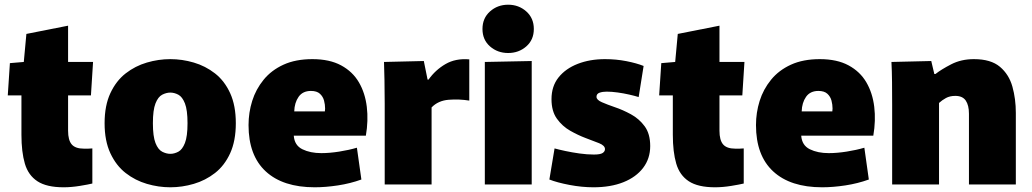

<svg xmlns="http://www.w3.org/2000/svg" viewBox="-20 -783 4381 815"><path d="M250 12Q178 12 139 -13.5Q100 -39 85.5 -88.5Q71 -138 71 -211V-378H13L22 -515L81 -520L92 -639L269 -674V-520H375L366 -378H269V-228Q269 -188 284.5 -170Q300 -152 336 -152Q346 -152 354.5 -152Q363 -152 372 -153V-4Q356 0 319.5 6Q283 12 250 12Z M703 12Q653 12 603.5 -2.5Q554 -17 513.5 -48.5Q473 -80 448.5 -132.5Q424 -185 424 -260Q424 -335 448.5 -387.5Q473 -440 513.5 -471.5Q554 -503 603.5 -517.5Q653 -532 703 -532Q753 -532 802.5 -517.5Q852 -503 892.5 -471.5Q933 -440 957 -387.5Q981 -335 981 -260Q981 -185 957 -132.5Q933 -80 892.5 -48.5Q852 -17 802.5 -2.5Q753 12 703 12ZM703 -130Q720 -130 737 -139Q754 -148 765 -176Q776 -204 776 -260Q776 -316 765 -344Q754 -372 737 -381Q720 -390 703 -390Q686 -390 668.5 -381Q651 -372 640 -344Q629 -316 629 -260Q629 -204 640 -176Q651 -148 668.5 -139Q686 -130 703 -130Z M1316 12Q1181 12 1108 -55.5Q1035 -123 1035 -252Q1035 -305 1050.5 -354.5Q1066 -404 1099 -444.5Q1132 -485 1183.5 -508.5Q1235 -532 1306 -532Q1379 -532 1428 -505.5Q1477 -479 1503.5 -433.5Q1530 -388 1537 -329.5Q1544 -271 1533 -207H1227Q1230 -166 1263.5 -149.5Q1297 -133 1344 -133Q1379 -133 1420 -139.5Q1461 -146 1495 -156L1514 -21Q1467 -4 1414.5 4Q1362 12 1316 12ZM1300 -397Q1265 -397 1247.5 -372Q1230 -347 1229 -310H1359Q1360 -315 1360 -322Q1360 -339 1355.5 -356Q1351 -373 1338 -385Q1325 -397 1300 -397Z M1613 0V-343Q1613 -402 1612 -443Q1611 -484 1610 -520L1779 -524L1795 -445H1799Q1828 -486 1871 -511Q1914 -536 1972 -531V-356Q1929 -363 1884.5 -359.5Q1840 -356 1812 -327V0Z M2137 -558Q2092 -558 2060 -586Q2028 -614 2028 -660Q2028 -706 2060 -734.5Q2092 -763 2137 -763Q2182 -763 2214 -734.5Q2246 -706 2246 -660Q2246 -614 2214 -586Q2182 -558 2137 -558ZM2038 -520 2237 -524V0H2038Z M2499 12Q2450 12 2397.5 2Q2345 -8 2312 -21L2334 -153Q2352 -148 2380 -142Q2408 -136 2440 -131.5Q2472 -127 2501 -127Q2528 -127 2538 -133.5Q2548 -140 2548 -150Q2548 -165 2523.5 -175Q2499 -185 2466 -197Q2434 -209 2400.5 -228Q2367 -247 2344 -279Q2321 -311 2321 -362Q2321 -417 2351 -454.5Q2381 -492 2432.5 -512Q2484 -532 2548 -532Q2595 -532 2638.5 -523.5Q2682 -515 2712 -503L2691 -371Q2675 -376 2651 -381.5Q2627 -387 2601.5 -390.5Q2576 -394 2555 -394Q2538 -394 2525 -389.5Q2512 -385 2512 -372Q2512 -359 2535 -349Q2558 -339 2590 -328Q2623 -317 2658 -298Q2693 -279 2716.5 -247Q2740 -215 2740 -163Q2740 -110 2710 -70.5Q2680 -31 2626 -9.5Q2572 12 2499 12Z M3015 12Q2943 12 2904 -13.5Q2865 -39 2850.5 -88.5Q2836 -138 2836 -211V-378H2778L2787 -515L2846 -520L2857 -639L3034 -674V-520H3140L3131 -378H3034V-228Q3034 -188 3049.5 -170Q3065 -152 3101 -152Q3111 -152 3119.5 -152Q3128 -152 3137 -153V-4Q3121 0 3084.5 6Q3048 12 3015 12Z M3470 12Q3335 12 3262 -55.5Q3189 -123 3189 -252Q3189 -305 3204.5 -354.5Q3220 -404 3253 -444.5Q3286 -485 3337.5 -508.5Q3389 -532 3460 -532Q3533 -532 3582 -505.5Q3631 -479 3657.5 -433.5Q3684 -388 3691 -329.5Q3698 -271 3687 -207H3381Q3384 -166 3417.5 -149.5Q3451 -133 3498 -133Q3533 -133 3574 -139.5Q3615 -146 3649 -156L3668 -21Q3621 -4 3568.5 4Q3516 12 3470 12ZM3454 -397Q3419 -397 3401.5 -372Q3384 -347 3383 -310H3513Q3514 -315 3514 -322Q3514 -339 3509.5 -356Q3505 -373 3492 -385Q3479 -397 3454 -397Z M3767 -337Q3767 -389 3766.5 -435Q3766 -481 3764 -520L3933 -524L3946 -469H3951Q3975 -488 4017.5 -510Q4060 -532 4114 -532Q4186 -532 4224.5 -499.5Q4263 -467 4277.5 -415Q4292 -363 4292 -304V0H4093V-300Q4093 -336 4079.5 -356Q4066 -376 4035 -376Q4012 -376 3995.5 -367Q3979 -358 3966 -346V0H3767Z"/></svg>

Font: Murecho Black
Style: Regular
Weight: 900
Designer: Neil Summerour
Foundry: Positype
Version: Version 1.010; ttfautohint (v1.8.3)